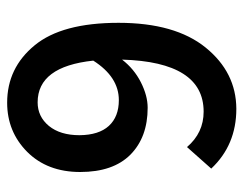

<svg xmlns="http://www.w3.org/2000/svg" viewBox="-94 -594 700 553"><g transform="rotate(-90 256.5 -318.0)"><path d="M219.2 12.2Q114.7 12.2 46.9 -60.1L108.9 -129.9Q149.9 -82 210.9 -82Q354 -82 360.8 -316.9Q334 -282.2 295.4 -262.7Q256.8 -243.2 222.2 -243.2Q137.2 -243.2 86.9 -293Q37.1 -342.8 37.1 -437.5Q37.1 -532.2 95.2 -590.3Q153.3 -647.9 236.8 -647.9Q336.9 -647.9 401.9 -568.8Q466.8 -490.2 466.8 -327.1Q466.8 -164.1 395.5 -76.2Q324.2 11.7 219.2 12.2ZM244.1 -326.2Q311 -326.2 357.9 -399.9Q340.8 -560.1 237.8 -560.1Q196.8 -560.1 169.9 -527.8Q143.1 -495.1 143.1 -439.5Q143.6 -383.8 169.9 -355Q196.3 -326.2 244.1 -326.2Z"/></g></svg>

Font: SourceSansPro-Semibold
Style: Regular
Weight: 600
Designer: Paul D. Hunt
Foundry: Adobe Systems Incorporated
Version: Version 2.020;PS 2.0;hotconv 1.0.86;makeotf.lib2.5.63406